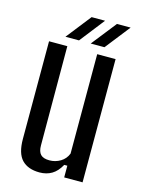

<svg xmlns="http://www.w3.org/2000/svg" viewBox="-117 -829 662 903"><g transform="rotate(15 214.5 -377.5)"><path d="M166.5 7.5Q110 7.5 80.2 -23.5Q50.5 -54.5 50.5 -125V-600H139.5L140.5 -117.5Q140.5 -87 153.8 -73.2Q167 -59.5 196.5 -59.5Q225.5 -59.5 250 -74.2Q274.5 -89 285 -116V-600H374.5V0H285V-57H270Q251.5 -23 225.8 -7.8Q200 7.5 166.5 7.5ZM119.5 -640.5 214.5 -761.5H280L185.5 -640.5ZM242.5 -640.5 338 -761.5H404.5L309.5 -640.5Z"/></g></svg>

Font: Big Shoulders Text Thin Medium
Style: Regular
Weight: 500
Version: Version 2.002